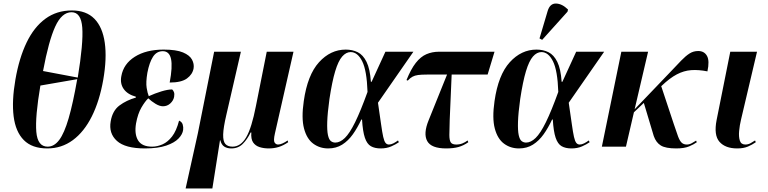

<svg xmlns="http://www.w3.org/2000/svg" viewBox="-20 -828 4337 1084"><path d="M247 10Q161 10 114.5 -37Q68 -84 57 -171Q46 -258 67 -379Q88 -500 130 -587.5Q172 -675 236 -722Q300 -769 386 -769Q467 -769 513 -722Q559 -675 571.5 -587Q584 -499 563 -378Q542 -258 498.5 -171Q455 -84 391.5 -37Q328 10 247 10ZM419 -390Q451 -585 444.5 -672Q438 -759 384 -759Q329 -759 292 -678.5Q255 -598 223 -427ZM249 0Q286 0 314.5 -38Q343 -76 367.5 -160Q392 -244 416 -381L208 -345Q178 -168 185 -84Q192 0 249 0Z M798 10Q687 10 640 -32.5Q593 -75 605 -143Q615 -203 654.5 -232.5Q694 -262 747 -277V-282Q700 -295 678.5 -325.5Q657 -356 665 -398Q677 -467 741 -507.5Q805 -548 904 -548Q975 -548 1013 -532Q1051 -516 1064 -491.5Q1077 -467 1073 -442Q1067 -408 1035.5 -385Q1004 -362 938 -362Q955 -452 945.5 -495.5Q936 -539 899 -539Q864 -539 843.5 -507Q823 -475 812 -417Q803 -363 808 -332Q813 -301 820 -285Q855 -301 891 -312Q927 -323 952 -323Q958 -318 962 -308Q966 -298 963 -281Q959 -260 941.5 -244Q924 -228 900 -228Q881 -228 858 -242Q835 -256 817 -273Q799 -256 778.5 -221Q758 -186 748 -131Q738 -71 759.5 -35.5Q781 0 839 0Q868 0 897.5 -13Q927 -26 951.5 -57.5Q976 -89 991 -147Q1007 -140 1011.5 -125Q1016 -110 1014 -95Q1011 -70 988 -46Q965 -22 918.5 -6Q872 10 798 10Z M1028 236 1097 -75 1189 -536H1340L1258 -180Q1241 -108 1240 -69Q1239 -30 1252.5 -15Q1266 0 1293 0Q1339 0 1370 -53Q1401 -106 1425 -230L1486 -536H1637L1532 -74Q1523 -34 1530.5 -23Q1538 -12 1550 -12Q1561 -12 1575.5 -18.5Q1590 -25 1604 -35L1607 -25Q1579 -6 1553 2Q1527 10 1497 10Q1469 10 1445.5 2.5Q1422 -5 1409 -24Q1396 -43 1399 -80H1395Q1376 -41 1350.5 -15.5Q1325 10 1286 10Q1262 10 1246 -0.5Q1230 -11 1224 -36H1222L1179 236Z M1833 10Q1785 10 1748.5 -17Q1712 -44 1696.5 -102.5Q1681 -161 1695 -257Q1716 -405 1781 -476.5Q1846 -548 1932 -548Q1970 -548 2000 -533Q2030 -518 2049.5 -478.5Q2069 -439 2074 -366H2078L2156 -536H2314L2114 -248Q2125 -173 2131.5 -126.5Q2138 -80 2143.5 -55.5Q2149 -31 2156.5 -21.5Q2164 -12 2176 -12Q2188 -12 2201.5 -19Q2215 -26 2227 -35L2232 -25Q2215 -13 2189 -1.5Q2163 10 2129 10Q2096 10 2074 -2.5Q2052 -15 2040 -50.5Q2028 -86 2024 -153H2020Q1998 -106 1972 -69.5Q1946 -33 1912 -11.5Q1878 10 1833 10ZM1873 -23Q1900 -23 1927 -49Q1954 -75 1985 -138Q2016 -201 2055 -309Q2051 -430 2025 -482Q1999 -534 1960 -534Q1934 -534 1912 -509Q1890 -484 1872.5 -426Q1855 -368 1840 -269Q1829 -189 1827.5 -140Q1826 -91 1831.5 -65.5Q1837 -40 1848 -31.5Q1859 -23 1873 -23Z M2499 10Q2415 10 2392 -31.5Q2369 -73 2400 -149L2504 -407H2390Q2359 -407 2340.5 -404.5Q2322 -402 2309 -395Q2296 -388 2282 -373L2275 -376Q2300 -438 2327.5 -473Q2355 -508 2387.5 -522Q2420 -536 2459 -536H2772L2733 -407H2530L2519 -151Q2517 -96 2517 -66Q2517 -36 2525 -24Q2533 -12 2556 -12Q2575 -12 2591 -18.5Q2607 -25 2620 -35L2624 -25Q2597 -6 2568.5 2Q2540 10 2499 10Z M2910 10Q2862 10 2825.5 -17Q2789 -44 2773.5 -102.5Q2758 -161 2772 -257Q2793 -405 2858 -476.5Q2923 -548 3009 -548Q3047 -548 3077 -533Q3107 -518 3126.5 -478.5Q3146 -439 3151 -366H3155L3233 -536H3391L3191 -248Q3202 -173 3208.5 -126.5Q3215 -80 3220.5 -55.5Q3226 -31 3233.5 -21.5Q3241 -12 3253 -12Q3265 -12 3278.5 -19Q3292 -26 3304 -35L3309 -25Q3292 -13 3266 -1.5Q3240 10 3206 10Q3173 10 3151 -2.5Q3129 -15 3117 -50.5Q3105 -86 3101 -153H3097Q3075 -106 3049 -69.5Q3023 -33 2989 -11.5Q2955 10 2910 10ZM2950 -23Q2977 -23 3004 -49Q3031 -75 3062 -138Q3093 -201 3132 -309Q3128 -430 3102 -482Q3076 -534 3037 -534Q3011 -534 2989 -509Q2967 -484 2949.5 -426Q2932 -368 2917 -269Q2906 -189 2904.5 -140Q2903 -91 2908.5 -65.5Q2914 -40 2925 -31.5Q2936 -23 2950 -23ZM3041 -603 3026 -611 3072 -766Q3085 -809 3119.5 -808Q3154 -807 3187 -774L3184 -762Z M3378 0 3488 -536H3639L3563 -211L3766 -423Q3801 -460 3826 -486Q3851 -512 3873 -526Q3895 -540 3922 -540Q3956 -540 3971.5 -512.5Q3987 -485 3974 -425Q3924 -435 3882.5 -432Q3841 -429 3801 -408Q3761 -387 3715 -343L3713 -342L3784 -128Q3799 -82 3808.5 -57Q3818 -32 3829 -22Q3840 -12 3858 -12Q3872 -12 3885.5 -19.5Q3899 -27 3910 -34L3914 -25Q3898 -13 3870.5 -1.5Q3843 10 3798 10Q3738 10 3711 -6.5Q3684 -23 3671 -60L3615 -247L3559 -194L3514 0Z M4142 10Q4075 10 4042 -27.5Q4009 -65 4026 -151L4103 -536H4254L4164 -154Q4156 -121 4153 -88.5Q4150 -56 4157 -34Q4164 -12 4188 -12Q4204 -12 4217.5 -19.5Q4231 -27 4243 -35L4247 -25Q4227 -11 4202.5 -0.5Q4178 10 4142 10Z"/></svg>

Font: Noto Serif Display SemiCondensed
Style: Bold Italic
Weight: 700
Width: 4
Italic angle: -12°
Designer: Monotype Design Team
Foundry: Monotype Imaging Inc.
Version: Version 2.009